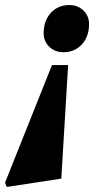

<svg xmlns="http://www.w3.org/2000/svg" viewBox="-64 -531 416 761"><path d="M206 -273 179 177 -37 210 -44 193 142 -273ZM211 -511Q244 -511 266.5 -489.5Q289 -468 289 -436Q289 -386 260.5 -355Q232 -324 187 -324Q154 -324 131.5 -345.5Q109 -367 109 -399Q109 -449 137.5 -480Q166 -511 211 -511Z"/></svg>

Font: Platypi
Style: Bold Italic
Weight: 700
Italic angle: -13°
Designer: David Sargent
Foundry: Bolt Cutter Type
Version: Version 1.200; ttfautohint (v1.8.4.7-5d5b)